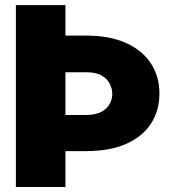

<svg xmlns="http://www.w3.org/2000/svg" viewBox="-20 -748 728 768"><path d="M43.5 -727.5H241.7V0H43.5ZM135.3 -605.5H324.7Q419.4 -605.5 484.9 -575.7Q550.3 -545.9 584 -493.9Q617.7 -441.9 617.7 -374Q617.7 -305.7 584 -253.7Q550.3 -201.7 484.9 -172.6Q419.4 -143.6 324.7 -143.6H135.3V-288.1H324.7Q364.3 -288.6 387 -301.5Q409.7 -314.5 419.4 -333.7Q429.2 -353 429.2 -372.1Q429.2 -392.1 419.4 -412.1Q409.7 -432.1 387 -445.6Q364.3 -459 324.7 -459H135.3Z"/></svg>

Font: Inter 24pt Black
Style: Regular
Weight: 900
Designer: Rasmus Andersson
Foundry: rsms
Version: Version 4.001;git-66647c0bb